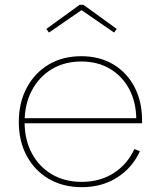

<svg xmlns="http://www.w3.org/2000/svg" viewBox="-20 -768 660 796"><path d="M319 8Q241 8 182.2 -26.5Q123.5 -61 90.8 -121.8Q58 -182.5 58 -262Q58 -342 90.5 -403.5Q123 -465 181.2 -500Q239.5 -535 317 -535Q393 -535 449.8 -501Q506.5 -467 537.8 -407Q569 -347 569 -269Q569 -265.5 569 -262.5Q569 -259.5 569 -257H545Q545 -260 545 -263.8Q545 -267.5 545 -271Q545 -342 516.8 -396.5Q488.5 -451 437.2 -482Q386 -513 317 -513Q247 -513 194 -480.8Q141 -448.5 111.5 -392Q82 -335.5 82 -262Q82 -189 111.8 -133Q141.5 -77 194.8 -45.5Q248 -14 319 -14Q394 -14 451 -50.2Q508 -86.5 537 -150L560 -141Q528.5 -72 465.5 -32Q402.5 8 319 8ZM73 -257V-278H561L567 -257ZM326 -748 464 -648 453 -633 318 -726 183 -633 172 -648 310 -748Z"/></svg>

Font: Hepta Slab ExtraLight
Style: Regular
Weight: 200
Designer: Michael LaGattuta
Foundry: Michael LaGattuta
Version: Version 1.100